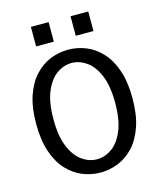

<svg xmlns="http://www.w3.org/2000/svg" viewBox="-129 -977 909 1083"><g transform="rotate(-15 325.0 -436.0)"><path d="M324 11Q270 11 219.8 -9.2Q169.5 -29.5 129.5 -72.5Q89.5 -115.5 66 -183.8Q42.5 -252 42.5 -348Q42.5 -443.5 66 -511.5Q89.5 -579.5 129.5 -622.5Q169.5 -665.5 219.8 -685.8Q270 -706 324 -706Q377.5 -706 427.8 -685.8Q478 -665.5 518 -622.5Q558 -579.5 581.5 -511.5Q605 -443.5 605 -348Q605 -252 581.5 -183.8Q558 -115.5 518 -72.5Q478 -29.5 427.8 -9.2Q377.5 11 324 11ZM324 -66.5Q369 -66.5 410.2 -95.2Q451.5 -124 477.8 -186.2Q504 -248.5 504 -348Q504 -447 477.8 -509Q451.5 -571 410.2 -599.8Q369 -628.5 324 -628.5Q278.5 -628.5 237.2 -599.8Q196 -571 169.8 -509Q143.5 -447 143.5 -348Q143.5 -248.5 169.8 -186.2Q196 -124 237.2 -95.2Q278.5 -66.5 324 -66.5ZM155.5 -884.5H259V-770.5H155.5ZM387 -884.5H490.5V-770.5H387Z"/></g></svg>

Font: Trispace
Style: Regular
Weight: 400
Designer: Tyler Finck
Foundry: Etcetera Type Company
Version: Version 1.210; ttfautohint (v1.8.3)